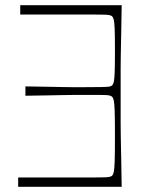

<svg xmlns="http://www.w3.org/2000/svg" viewBox="-20 -720 584 740"><path d="M449 0H50V-36Q70 -36 94 -36Q118 -36 144 -36Q170 -36 198.5 -36Q227 -36 256 -36Q308 -36 338 -36Q368 -36 382.5 -36.5Q397 -37 402.5 -38.5Q408 -40 411 -42Q416 -46 418.5 -57Q421 -68 422 -99Q423 -130 423 -195Q423 -260 422 -291Q421 -322 418.5 -333Q416 -344 411 -348Q407 -351 399.5 -352.5Q392 -354 370.5 -354Q349 -354 303 -354Q276 -354 259 -354Q242 -354 222 -353.5Q202 -353 169 -352.5Q136 -352 78 -351V-387Q136 -386 169 -385.5Q202 -385 222 -384.5Q242 -384 259 -384Q276 -384 303 -384Q349 -384 370.5 -384.5Q392 -385 399.5 -386Q407 -387 411 -390Q416 -394 418.5 -404Q421 -414 422 -441.5Q423 -469 423 -524Q423 -580 422 -607Q421 -634 418.5 -644Q416 -654 411 -658Q408 -660 402.5 -661.5Q397 -663 382.5 -663.5Q368 -664 338 -664Q308 -664 256 -664Q228 -664 200.5 -664Q173 -664 147 -664Q121 -664 98.5 -664Q76 -664 58 -664V-700H449Q448 -628 447 -582Q446 -536 445.5 -505.5Q445 -475 445 -452.5Q445 -430 445 -406.5Q445 -383 445 -350Q445 -317 445 -293.5Q445 -270 445 -247.5Q445 -225 445.5 -194.5Q446 -164 447 -118Q448 -72 449 0Z"/></svg>

Font: Ojuju ExtraLight
Style: Regular
Weight: 200
Designer: Chisaokwu Joboson, Mirko Velimirovic
Foundry: Udi Foundry
Version: Version 1.000